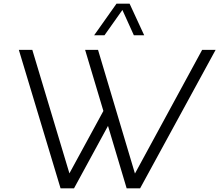

<svg xmlns="http://www.w3.org/2000/svg" viewBox="-20 -1020 1188 1040"><path d="M643 -966 546 -829H490L611 -1000H682L761 -829H705ZM1075 -750H1148L739 0H666L565 -338L381 0H308L82 -750H155L356 -81L540 -419L441 -750H511L711 -80Z"/></svg>

Font: Orkney Light
Style: LightItalic
Weight: 300
Designer: Samuel Oakes and Alfredo Marco Pradil
Foundry: Alfredo Marco Pradil
Version: 1.0; ttfautohint (v1.5)